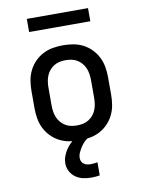

<svg xmlns="http://www.w3.org/2000/svg" viewBox="-99 -775 799 1066"><g transform="rotate(-10 300.0 -242.0)"><path d="M300 8Q271 8 242 3Q213 -2 187 -15.5Q161 -29 140.5 -50Q120 -71 107 -97Q94 -123 89 -152Q84 -181 84 -210V-310Q84 -339 89 -368Q94 -397 107 -423Q120 -449 140.5 -470Q161 -491 187 -504.5Q213 -518 242 -523Q271 -528 300 -528Q329 -528 358 -523Q387 -518 413 -504.5Q439 -491 459.5 -470Q480 -449 493 -423Q506 -397 511 -368Q516 -339 516 -310V-210Q516 -181 511 -152Q506 -123 493 -97Q480 -71 459.5 -50Q439 -29 413 -15.5Q387 -2 358 3Q329 8 300 8ZM300 -76Q317 -76 334 -79.5Q351 -83 365.5 -92Q380 -101 391 -114Q402 -127 408.5 -143Q415 -159 417.5 -176Q420 -193 420 -210V-310Q420 -327 417.5 -344Q415 -361 408.5 -377Q402 -393 391 -406Q380 -419 365.5 -428Q351 -437 334 -440.5Q317 -444 300 -444Q283 -444 266 -440.5Q249 -437 234.5 -428Q220 -419 209 -406Q198 -393 191.5 -377Q185 -361 182.5 -344Q180 -327 180 -310V-210Q180 -193 182.5 -176Q185 -159 191.5 -143Q198 -127 209 -114Q220 -101 234.5 -92Q249 -83 266 -79.5Q283 -76 300 -76ZM328 223Q305 223 282 218Q259 213 240 199.5Q221 186 210 165Q199 144 199 121Q199 101 205.5 82.5Q212 64 222.5 47.5Q233 31 246.5 17Q260 3 276 -8H352V0Q338 8 326.5 19.5Q315 31 306 45Q297 59 290 74Q283 89 283 106Q283 116 287.5 125Q292 134 300 139.5Q308 145 318 147Q328 149 338 149Q347 149 356.5 148Q366 147 376 145V219Q364 221 352 222Q340 223 328 223ZM128 -633V-707H473V-633Z"/></g></svg>

Font: Iosevka HT Medium Extended
Style: Regular
Weight: 500
Width: 7
Monospace: yes
Designer: Belleve Invis
Foundry: Belleve Invis
Version: Version 32.3.0; ttfautohint (v1.8.4)